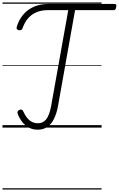

<svg xmlns="http://www.w3.org/2000/svg" viewBox="-20 -1030 959 1550"><path d="M284 17Q247 17 216 1.5Q185 -14 161.5 -43Q138 -72 123 -111Q119 -121 122 -129.5Q125 -138 136 -142Q147 -148 154.5 -145Q162 -142 167 -132Q183 -97 201.5 -75.5Q220 -54 241.5 -44.5Q263 -35 287 -35Q328 -35 353.5 -67.5Q379 -100 393 -175L531 -948H365Q314 -948 274 -931Q234 -914 206.5 -882Q179 -850 162 -802Q158 -791 150 -787.5Q142 -784 129 -787Q119 -790 115.5 -796.5Q112 -803 116 -815Q129 -858 152 -891.5Q175 -925 207.5 -949Q240 -973 281 -985.5Q322 -998 372 -998H905Q914 -998 917.5 -992.5Q921 -987 918 -973Q916 -960 911 -954Q906 -948 897 -948H586L447 -167Q435 -107 413.5 -66Q392 -25 360 -4Q328 17 284 17ZM0 490H800V500H0ZM0 -20H800V0H0ZM0 -505H800V-500H0ZM0 -1010H800V-1000H0Z"/></svg>

Font: Playwrite ZA Guides
Style: Regular
Weight: 400
Designer: Veronika Burian, José Scaglione
Foundry: TypeTogether
Version: Version 1.003